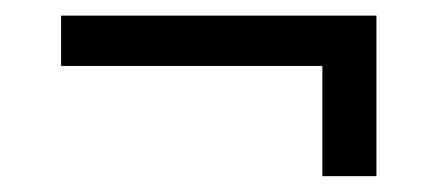

<svg xmlns="http://www.w3.org/2000/svg" viewBox="-20 -266 561 246"><path d="M393 -40.3V-181.5H58.3V-246H462.3V-40.3Z"/></svg>

Font: Playfair 5pt SemiExpanded Light
Style: Regular
Weight: 300
Width: 6
Designer: Claus Eggers Sørensen
Foundry: Claus Eggers Sørensen
Version: Version 2.203